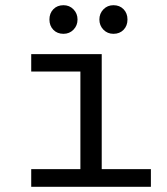

<svg xmlns="http://www.w3.org/2000/svg" viewBox="-20 -718 640 738"><path d="M100 -68H289V-443H100V-510H371V-68H560V0H100ZM170 -643Q170 -667 185 -682.5Q200 -698 224 -698Q247 -698 262.5 -682Q278 -666 278 -643Q278 -620 262.5 -604Q247 -588 224 -588Q200 -588 185 -603.5Q170 -619 170 -643ZM362 -643Q362 -666 377.5 -682Q393 -698 416 -698Q440 -698 455 -682.5Q470 -667 470 -643Q470 -619 455 -603.5Q440 -588 416 -588Q393 -588 377.5 -604Q362 -620 362 -643Z"/></svg>

Font: Office Code Pro
Style: Regular
Weight: 400
Designer: Nathan Rutzky & Paul D. Hunt
Foundry: Adobe Systems Incorporated
Version: Version 1.004